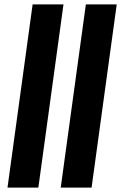

<svg xmlns="http://www.w3.org/2000/svg" viewBox="-20 -851 550 871"><path d="M14 0 128 -831H268L154 0ZM255.5 0 369.5 -831H509.5L395.5 0Z"/></svg>

Font: Merriweather 48pt
Style: Bold Italic
Weight: 700
Italic angle: -7.8°
Version: Version 2.101